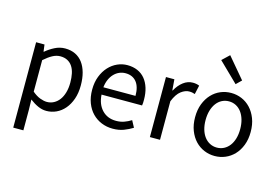

<svg xmlns="http://www.w3.org/2000/svg" viewBox="-119 -1038 2168 1501"><g transform="rotate(15 965.0 -288.0)"><path d="M82 205V-486H150L157 -430H160Q193 -458 232.5 -478Q272 -498 315 -498Q362 -498 398 -480.5Q434 -463 458 -430.5Q482 -398 494.5 -352.5Q507 -307 507 -250Q507 -188 490 -139.5Q473 -91 444 -57Q415 -23 377 -5.5Q339 12 297 12Q263 12 229.5 -3Q196 -18 162 -44L164 41V205ZM283 -57Q313 -57 338.5 -70.5Q364 -84 382.5 -108.5Q401 -133 411.5 -169Q422 -205 422 -250Q422 -290 415 -323Q408 -356 392.5 -379.5Q377 -403 352.5 -416Q328 -429 294 -429Q263 -429 231.5 -412Q200 -395 164 -363V-108Q197 -80 228 -68.5Q259 -57 283 -57Z M834 12Q785 12 742.5 -5.5Q700 -23 668.5 -55.5Q637 -88 619 -135Q601 -182 601 -242Q601 -302 619.5 -349.5Q638 -397 668.5 -430Q699 -463 738 -480.5Q777 -498 819 -498Q865 -498 901.5 -482Q938 -466 962.5 -436Q987 -406 1000 -364Q1013 -322 1013 -270Q1013 -257 1012.5 -244.5Q1012 -232 1010 -223H682Q687 -145 730.5 -99.5Q774 -54 844 -54Q879 -54 908.5 -64.5Q938 -75 965 -92L994 -38Q962 -18 923 -3Q884 12 834 12ZM681 -282H941Q941 -356 909.5 -394.5Q878 -433 821 -433Q795 -433 771.5 -423Q748 -413 729 -393.5Q710 -374 697.5 -346Q685 -318 681 -282Z M1133 0V-486H1201L1208 -398H1211Q1236 -444 1271.5 -471Q1307 -498 1349 -498Q1378 -498 1401 -488L1385 -416Q1373 -420 1363 -422Q1353 -424 1338 -424Q1307 -424 1273.5 -399Q1240 -374 1215 -312V0Z M1659 12Q1614 12 1573.5 -5Q1533 -22 1502 -54.5Q1471 -87 1452.5 -134.5Q1434 -182 1434 -242Q1434 -303 1452.5 -350.5Q1471 -398 1502 -431Q1533 -464 1573.5 -481Q1614 -498 1659 -498Q1704 -498 1744.5 -481Q1785 -464 1816 -431Q1847 -398 1865.5 -350.5Q1884 -303 1884 -242Q1884 -182 1865.5 -134.5Q1847 -87 1816 -54.5Q1785 -22 1744.5 -5Q1704 12 1659 12ZM1659 -56Q1690 -56 1716 -69.5Q1742 -83 1760.5 -107.5Q1779 -132 1789 -166Q1799 -200 1799 -242Q1799 -284 1789 -318.5Q1779 -353 1760.5 -378Q1742 -403 1716 -416.5Q1690 -430 1659 -430Q1628 -430 1602 -416.5Q1576 -403 1557.5 -378Q1539 -353 1529 -318.5Q1519 -284 1519 -242Q1519 -200 1529 -166Q1539 -132 1557.5 -107.5Q1576 -83 1602 -69.5Q1628 -56 1659 -56ZM1673 -573 1516 -726 1574 -781 1715 -614Z"/></g></svg>

Font: Source Sans Pro
Style: Regular
Weight: 400
Designer: Paul D. Hunt
Foundry: Adobe Systems Incorporated
Version: Version 2.021;PS 2.000;hotconv 1.0.86;makeotf.lib2.5.63406